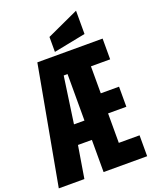

<svg xmlns="http://www.w3.org/2000/svg" viewBox="-215 -1207 1050 1312"><g transform="rotate(-20 310.0 -550.5)"><path d="M164.6 0H-21.5L135.3 -859.4H609.9V-708.5H470.2V-512.2H603V-366.2H470.2V-151.9H621.1V0H304.2V-233.9H203.1ZM273.9 -713.4 225.6 -375.5H301.8V-713.4ZM504.4 -931.2 272.5 -885.3V-994.1L504.4 -1100.6Z"/></g></svg>

Font: Anton
Style: Regular
Weight: 400
Designer: Vernon Adams, Tural Alisoy
Foundry: Vernon Adams
Version: Version 2.300